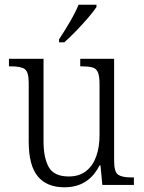

<svg xmlns="http://www.w3.org/2000/svg" viewBox="-20 -786 610 816"><path d="M254 10Q179 10 140.5 -36.5Q102 -83 102 -185V-434Q102 -481 85 -492.5Q68 -504 28 -504H18V-536H165V-186Q165 -115 187.5 -75.5Q210 -36 272 -36Q317 -36 346 -59Q375 -82 389 -121.5Q403 -161 403 -210V-428Q403 -463 396 -479Q389 -495 372.5 -499.5Q356 -504 329 -504H321V-536H465V-103Q465 -55 482 -43.5Q499 -32 537 -32H549V0H415L407 -83H403Q356 10 254 10ZM231 -619Q253 -652 276.5 -692Q300 -732 314 -766H390V-756Q379 -739 355 -711Q331 -683 303.5 -654.5Q276 -626 253 -606H231Z"/></svg>

Font: Noto Serif Armenian SemiCondensed Light
Style: Regular
Weight: 300
Width: 4
Designer: Monotype Design Team
Foundry: Monotype Imaging Inc.
Version: Version 2.008; ttfautohint (v1.8.4.7-5d5b)